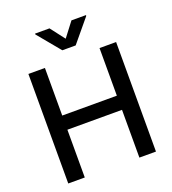

<svg xmlns="http://www.w3.org/2000/svg" viewBox="-166 -1074 1073 1198"><g transform="rotate(-20 371.0 -475.0)"><path d="M79.9 -727.3H189.6V-411.2H552.2V-727.3H662.3V0H552.2V-317.1H189.6V0H79.9ZM204.9 -949.6H300.8L373.9 -854.4L446.7 -949.6H543V-944.2L418 -793.7H329.5L204.9 -944.2Z"/></g></svg>

Font: Inter P Medium
Style: Regular
Weight: 500
Designer: Rasmus Andersson
Foundry: rsms
Version: Version 3.018;git-588b23468